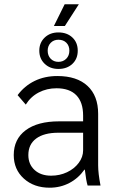

<svg xmlns="http://www.w3.org/2000/svg" viewBox="-20 -864 550 894"><path d="M281 -844H347L282 -743H231ZM163 -628Q163 -665 188 -689Q213 -713 252 -713Q292 -713 317 -689.5Q342 -666 342 -628Q342 -590 317 -566.5Q292 -543 252 -543Q213 -543 188 -567Q163 -591 163 -628ZM303 -628Q303 -651 289 -665Q275 -679 252 -679Q230 -679 216 -664.5Q202 -650 202 -628Q202 -605 216 -590.5Q230 -576 252 -576Q274 -576 288.5 -590.5Q303 -605 303 -628ZM44 -142Q44 -216 99.5 -257.5Q155 -299 255 -299H367V-326Q367 -388 335.5 -420.5Q304 -453 243 -453Q198 -453 160.5 -433.5Q123 -414 100 -377L62 -421Q94 -464 141 -487Q188 -510 247 -510Q338 -510 387.5 -464Q437 -418 437 -334V-94Q437 -57 448 0H388Q381 -22 375 -74H373Q345 -34 303 -12Q261 10 211 10Q138 10 91 -32.5Q44 -75 44 -142ZM367 -164V-246H252Q185 -246 148.5 -219Q112 -192 112 -142Q112 -99 141 -72.5Q170 -46 218 -46Q258 -46 292 -62Q326 -78 346.5 -105.5Q367 -133 367 -164Z"/></svg>

Font: Sarabun Light
Style: Regular
Weight: 300
Designer: Suppakit Chalermlarp | Katatrad Co.,Ltd.
Foundry: Cadson Demak Co.,Ltd.
Version: Version 1.000; ttfautohint (v1.6)